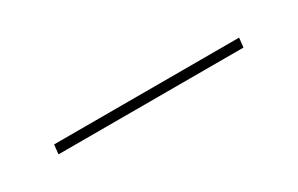

<svg xmlns="http://www.w3.org/2000/svg" viewBox="2 -500 497 320"><g transform="rotate(-30 250.0 -340.0)"><path d="M427 -331H71L73 -349H429Z"/></g></svg>

Font: Iosevka Thin
Style: Italic
Weight: 100
Italic angle: -9°
Monospace: yes
Designer: Belleve Invis
Foundry: Belleve Invis
Version: Version 32.5.0; ttfautohint (v1.8.4)